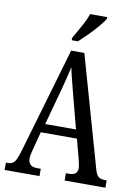

<svg xmlns="http://www.w3.org/2000/svg" viewBox="-100 -996 767 1062"><g transform="rotate(10 284.0 -465.5)"><path d="M2 0V-41H15Q37 -41 49.5 -56Q62 -71 76 -119L250 -714H324L502 -87Q510 -60 522.5 -50.5Q535 -41 560 -41H568V0H339V-41H357Q404 -41 404 -80Q404 -90 400.5 -106.5Q397 -123 393 -138L366 -240H163L138 -145Q135 -133 131 -116.5Q127 -100 127 -86Q127 -66 138.5 -53.5Q150 -41 177 -41H198V0ZM179 -289H352L302 -480Q291 -525 281.5 -560.5Q272 -596 267 -624Q261 -596 252.5 -561.5Q244 -527 234 -490ZM243 -784Q264 -822 285.5 -859.5Q307 -897 318 -931H414V-921Q404 -904 381 -876.5Q358 -849 330 -821Q302 -793 278 -771H243Z"/></g></svg>

Font: Noto Serif Lao ExtraCondensed
Style: Regular
Weight: 400
Width: 2
Designer: Monotype Design Team
Foundry: Monotype Imaging Inc.
Version: Version 2.003; ttfautohint (v1.8.4.7-5d5b)